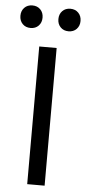

<svg xmlns="http://www.w3.org/2000/svg" viewBox="-60 -933 440 967"><g transform="rotate(5 160.0 -449.5)"><path d="M116 -696H204V0H116ZM8 -842Q8 -867 23.5 -883Q39 -899 64 -899Q89 -899 104.5 -883Q120 -867 120 -842Q120 -817 104.5 -801Q89 -785 64 -785Q39 -785 23.5 -801Q8 -817 8 -842ZM200 -842Q200 -867 215.5 -883Q231 -899 256 -899Q281 -899 296.5 -883Q312 -867 312 -842Q312 -817 296.5 -801Q281 -785 256 -785Q231 -785 215.5 -801Q200 -817 200 -842Z"/></g></svg>

Font: Amiko
Style: Regular
Weight: 400
Designer: Pablo Impallari, Rodrigo Fuenzalida, Andres Torresi
Foundry: Impallari Type
Version: Version 1.001; ttfautohint (v1.3)